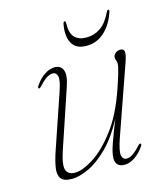

<svg xmlns="http://www.w3.org/2000/svg" viewBox="-97 -690 675 774"><g transform="rotate(-15 241.0 -303.5)"><path d="M412 -58.5Q416 -56.5 411.5 -48.5Q393 -21 371 -6.8Q349 7.5 328.5 7.5Q311.5 7.5 301.2 -1.2Q291 -10 291 -29.5Q291 -50.5 304.2 -88.5Q317.5 -126.5 339.5 -181Q302.5 -112 260.5 -70.5Q218.5 -29 178.8 -10.8Q139 7.5 109 7.5Q75 7.5 63.5 -8.2Q52 -24 56.5 -52.8Q61 -81.5 74.5 -121L150.5 -344Q166.5 -390.5 162 -407Q157.5 -423.5 142.5 -423.5Q132 -423.5 118.2 -415.5Q104.5 -407.5 84.5 -385.5Q77 -377.5 73 -379.5Q69.5 -381.5 74 -389.5Q92.5 -417.5 114.5 -431.5Q136.5 -445.5 157 -445.5Q182 -445.5 190.8 -424Q199.5 -402.5 184.5 -358L103 -115.5Q83 -56.5 90.8 -35Q98.5 -13.5 127.5 -13.5Q157.5 -13.5 204 -42.5Q250.5 -71.5 298 -134Q345.5 -196.5 379.5 -297Q392 -333.5 397.5 -352.5Q403 -371.5 404.8 -380Q406.5 -388.5 406.5 -394Q406.5 -403 403.8 -407.8Q401 -412.5 401 -420Q401 -430.5 410 -438Q419 -445.5 431 -445.5Q445 -445.5 447 -433.2Q449 -421 438.5 -391L337 -101.5Q319.5 -50.5 323.2 -32.5Q327 -14.5 343.5 -14.5Q354 -14.5 367.5 -22.8Q381 -31 401 -53Q408.5 -60.5 412 -58.5ZM313 -528Q345 -528 371.5 -546Q398 -564 418 -606Q421 -613.5 425.5 -613.5Q431 -613.5 428.5 -605Q413 -556.5 381 -526Q349 -495.5 304.5 -495.5Q260 -495.5 243.8 -526Q227.5 -556.5 237 -605Q238.5 -613.5 243.5 -613.5Q248.5 -613.5 248 -606Q246.5 -564 263.5 -546Q280.5 -528 313 -528Z"/></g></svg>

Font: Fraunces 72pt Thin
Style: Italic
Weight: 100
Italic angle: -16°
Version: Version 1.000;[b76b70a41]